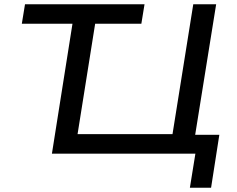

<svg xmlns="http://www.w3.org/2000/svg" viewBox="-20 -725 1118 906"><path d="M876 161 902 0H225L322 -613H83L98 -705H662L647 -613H429L346 -92H794L892 -705H1000L901 -89H1015L976 161Z"/></svg>

Font: Nunito Sans 7pt SemiExpanded Medium
Style: Italic
Weight: 500
Width: 6
Italic angle: -9°
Designer: Vernon Adams
Foundry: Vernon Adams
Version: Version 3.101;gftools[0.9.27]